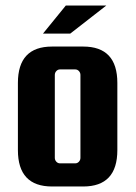

<svg xmlns="http://www.w3.org/2000/svg" viewBox="-20 -667 492 697"><path d="M406 -366V-122Q406 10 282 10H169Q45 10 45 -122V-366Q45 -498 169 -498H282Q406 -498 406 -366ZM272 -94V-395Q272 -403 266.5 -409Q261 -415 253 -415H198Q190 -415 184.5 -409Q179 -403 179 -395V-94Q179 -86 184.5 -80Q190 -74 198 -74H253Q261 -74 266.5 -80Q272 -86 272 -94ZM366 -647 235 -545H136L219 -647Z"/></svg>

Font: Squada One
Style: Regular
Weight: 400
Designer: Joe Prince
Foundry: Joe Prince
Version: Version 1.001